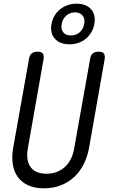

<svg xmlns="http://www.w3.org/2000/svg" viewBox="-20 -1010 640 1040"><path d="M137 -690Q140 -711 151.5 -720.5Q163 -730 183 -730Q204 -730 211.5 -720.5Q219 -711 216 -690L131 -207Q125 -176 128.5 -151Q132 -126 144 -107.5Q156 -89 178 -79Q200 -69 232 -69Q264 -69 289.5 -79.5Q315 -90 334 -108Q353 -126 365 -151.5Q377 -177 382 -207L468 -690Q471 -711 482.5 -720.5Q494 -730 515 -730Q535 -730 542.5 -720.5Q550 -711 547 -690L462 -207Q453 -159 432.5 -119Q412 -79 381 -50.5Q350 -22 309 -6Q268 10 218 10Q168 10 133 -6Q98 -22 77 -50.5Q56 -79 49.5 -119.5Q43 -160 51 -207ZM356 -770Q304 -770 277 -800.5Q250 -831 259 -880Q268 -929 305.5 -959.5Q343 -990 395 -990Q447 -990 473.5 -959.5Q500 -929 491 -880Q482 -831 445 -800.5Q408 -770 356 -770ZM364 -818Q392 -818 411.5 -835Q431 -852 436 -880Q441 -908 427.5 -925.5Q414 -943 386 -943Q359 -943 339 -925.5Q319 -908 314 -880Q309 -852 322.5 -835Q336 -818 364 -818Z"/></svg>

Font: Maple Mono Light
Style: Italic
Weight: 300
Italic angle: -10°
Monospace: yes
Designer: subframe7536
Version: Version 7.000